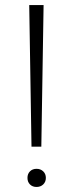

<svg xmlns="http://www.w3.org/2000/svg" viewBox="-20 -725 289 762"><path d="M96 -705H153L144 -143H105ZM89 -19Q89 -35 99 -45Q109 -55 125 -55Q141 -55 151.5 -45Q162 -35 162 -19Q162 -3 151.5 7Q141 17 125 17Q109 17 99 7Q89 -3 89 -19Z"/></svg>

Font: Bellota Light
Style: Regular
Weight: 300
Designer: Kemie Guaida
Foundry: Kemie Guaida
Version: Version 4.001